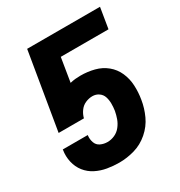

<svg xmlns="http://www.w3.org/2000/svg" viewBox="-174 -857 925 986"><g transform="rotate(-30 288.0 -363.5)"><path d="M249 8Q294 8 339.5 -5Q385 -18 422.5 -50.5Q460 -83 480 -126.5Q500 -170 507 -215Q514 -256 512 -297Q510 -338 494 -374Q478 -410 448 -434.5Q418 -459 379 -469Q340 -479 298 -479Q283 -479 267.5 -477.5Q252 -476 236 -472L259 -613H542L562 -735H130L54 -280H204Q209 -301 222.5 -320Q236 -339 256.5 -348Q277 -357 298 -357Q319 -357 335.5 -345.5Q352 -334 358 -315Q364 -296 364 -275Q364 -254 361 -234Q357 -212 349.5 -191Q342 -170 327.5 -151.5Q313 -133 292 -123.5Q271 -114 249 -114Q227 -114 208 -123Q189 -132 182 -152.5Q175 -173 178 -195V-196H30V-194Q24 -158 32 -123Q40 -88 61 -61.5Q82 -35 112.5 -19.5Q143 -4 178 2Q213 8 249 8Z"/></g></svg>

Font: Iosevka Sparkle Heavy Oblique
Style: Regular
Weight: 900
Italic angle: -9°
Designer: Belleve Invis
Foundry: Belleve Invis
Version: Version 4.5.0; ttfautohint (v1.8.3)